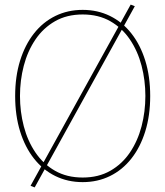

<svg xmlns="http://www.w3.org/2000/svg" viewBox="-20 -782 720 836"><path d="M340 11Q275 11 221 -15.5Q167 -42 128 -91.5Q89 -141 67.5 -210Q46 -279 46 -364Q46 -449 67.5 -518Q89 -587 128 -636.5Q167 -686 221 -712.5Q275 -739 340 -739Q405 -739 459 -712.5Q513 -686 552 -636.5Q591 -587 612.5 -518Q634 -449 634 -364Q634 -279 612.5 -210Q591 -141 552 -91.5Q513 -42 459 -15.5Q405 11 340 11ZM340 -9Q409 -9 460.5 -38.5Q512 -68 546 -118.5Q580 -169 596.5 -232.5Q613 -296 613 -364Q613 -432 596.5 -495.5Q580 -559 546 -609.5Q512 -660 460.5 -689.5Q409 -719 340 -719Q271 -719 219.5 -689.5Q168 -660 134 -609.5Q100 -559 83.5 -495.5Q67 -432 67 -364Q67 -296 83.5 -232.5Q100 -169 134 -118.5Q168 -68 219.5 -38.5Q271 -9 340 -9ZM131 34 113 27 549 -762 567 -755Z"/></svg>

Font: Murecho Thin Thin
Style: Regular
Weight: 250
Version: Version 1.010